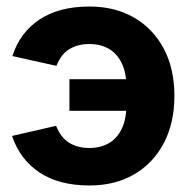

<svg xmlns="http://www.w3.org/2000/svg" viewBox="-20 -557 587 589"><path d="M255 12Q161 12 101 -28Q41 -68 17 -140L152 -171Q167 -134 193 -118.5Q219 -103 254 -103Q288 -103 313.5 -117.5Q339 -132 353.5 -162Q368 -192 368 -238V-287Q368 -333 353.5 -363Q339 -393 313.5 -407.5Q288 -422 254 -422Q220 -422 194 -407Q168 -392 153 -355L18 -385Q41 -457 101 -497Q161 -537 255 -537Q332 -537 390.5 -503.5Q449 -470 482 -408.5Q515 -347 515 -263Q515 -179 482 -117Q449 -55 390.5 -21.5Q332 12 255 12ZM193 -217V-314H395V-217Z"/></svg>

Font: TikTok Sans 24pt
Style: Bold
Weight: 700
Version: Version 4.000